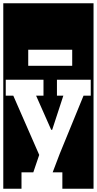

<svg xmlns="http://www.w3.org/2000/svg" viewBox="-30 -937 590 1170"><path d="M-10 213V-917H540V213H350V113H291L334 0L479 -354H523V-451H317V-354H356L288 -146H282L190 -354H235V-451H5V-354H51L209 7L173 113H101V213ZM142 -536H410V-634H142Z"/></svg>

Font: Zilla Slab Highlight
Style: Bold
Weight: 700
Designer: Typotheque Type Foundry
Foundry: Typotheque type foundry
Version: Version 1.1; 2017; ttfautohint (v1.6)